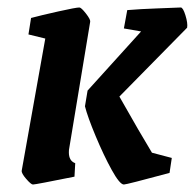

<svg xmlns="http://www.w3.org/2000/svg" viewBox="-20 -484 520 513"><path d="M38 -28 101 -381 56 -392 63 -436Q89 -443 136 -453.5Q183 -464 192 -464Q197 -464 209.5 -448Q222 -432 221 -426L165 -88Q164 -84 164 -77Q164 -54 181 -48L179 -12Q75 9 68 9Q63 9 50 -6Q37 -21 38 -28ZM207 -200 214 -242 357 -400 311 -408 320 -457Q356 -460 399 -461.5Q442 -463 463 -464Q469 -464 475.5 -443Q482 -422 480 -410L299 -226Q355 -127 386 -76L439 -62L433 -22Q318 9 311 9Q300 9 278.5 -30Q257 -69 235.5 -120.5Q214 -172 207 -200Z"/></svg>

Font: Grenze SemiBold
Style: Italic
Weight: 600
Italic angle: -10°
Designer: Renata Polastri
Foundry: Omnibus-Type
Version: Version 1.002; ttfautohint (v1.8)